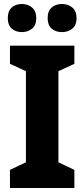

<svg xmlns="http://www.w3.org/2000/svg" viewBox="-20 -943 423 963"><path d="M353 0H30V-91L110 -129V-586L30 -623V-714H353V-623L273 -586V-129L353 -91ZM19 -852Q19 -888 39 -905.5Q59 -923 90 -923Q120 -923 141 -905Q162 -887 162 -852Q162 -817 141 -799.5Q120 -782 90 -782Q59 -782 39 -799.5Q19 -817 19 -852ZM219 -852Q219 -888 239.5 -905.5Q260 -923 291 -923Q322 -923 343 -905Q364 -887 364 -852Q364 -817 343 -799.5Q322 -782 291 -782Q259 -782 239 -799.5Q219 -817 219 -852Z"/></svg>

Font: Noto Sans Malayalam SemiCondensed ExtraBold
Style: Regular
Weight: 800
Width: 4
Designer: Jelle Bosma - Monotype Design Team
Foundry: Monotype Imaging Inc.
Version: Version 2.104; ttfautohint (v1.8.4.7-5d5b)